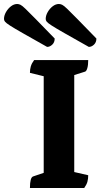

<svg xmlns="http://www.w3.org/2000/svg" viewBox="-103 -942 507 962"><path d="M47 0Q47 -53 63 -58L116 -76V-560L47 -577Q47 -595 51.5 -610Q56 -625 68 -641H339Q339 -616 334.5 -600.5Q330 -585 323 -583L269 -566V-80L339 -64Q339 -46 335 -31.5Q331 -17 319 0ZM342 -707Q356 -707 368 -718.5Q380 -730 380 -749Q320 -811 285.5 -846Q251 -881 234 -897.5Q217 -914 208.5 -918Q200 -922 192 -922Q176 -922 161 -910.5Q146 -899 136 -881.5Q126 -864 126 -847Q126 -840 131 -833.5Q136 -827 156 -814Q176 -801 220 -776Q264 -751 342 -707ZM133 -707Q147 -707 159 -718.5Q171 -730 171 -749Q111 -811 76.5 -846Q42 -881 25 -897.5Q8 -914 -0.5 -918Q-9 -922 -17 -922Q-33 -922 -48 -910.5Q-63 -899 -73 -881.5Q-83 -864 -83 -847Q-83 -840 -78 -833.5Q-73 -827 -53 -814Q-33 -801 11 -776Q55 -751 133 -707Z"/></svg>

Font: Petrona ExtraBold
Style: Regular
Weight: 800
Designer: Ringo R. Seeber
Foundry: Ringo R. Seeber
Version: Version 2.001; ttfautohint (v1.8.3)